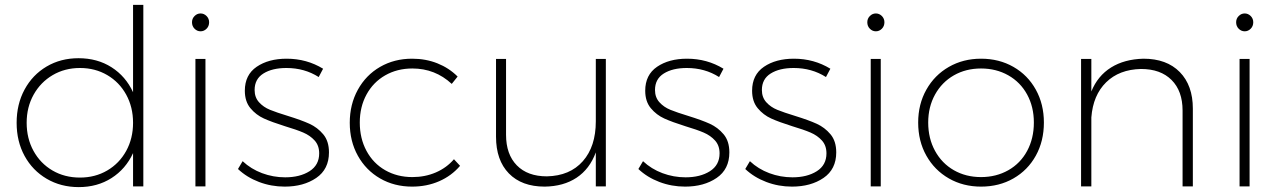

<svg xmlns="http://www.w3.org/2000/svg" viewBox="-20 -762 5234 785"><path d="M566 -742V0H524V-136Q494 -71 436 -34Q378 3 302 3Q229 3 171 -31Q113 -65 80.5 -124.5Q48 -184 48 -260Q48 -336 80.5 -396Q113 -456 170.5 -490Q228 -524 301 -524Q378 -524 436 -487Q494 -450 524 -385V-742ZM524 -260Q524 -324 496 -375Q468 -426 418.5 -455Q369 -484 307 -484Q245 -484 195.5 -455Q146 -426 117.5 -375Q89 -324 89 -260Q89 -196 117 -145Q145 -94 194.5 -65Q244 -36 307 -36Q369 -36 418.5 -65Q468 -94 496 -145Q524 -196 524 -260Z M779 -521H820V0H779ZM835 -671Q835 -655 824.5 -644.5Q814 -634 800 -634Q786 -634 775.5 -644.5Q765 -655 765 -671Q765 -686 775.5 -696.5Q786 -707 800 -707Q814 -707 824.5 -696.5Q835 -686 835 -671Z M1151 -484Q1093 -484 1057 -461.5Q1021 -439 1021 -394Q1021 -364 1039 -344Q1057 -324 1084 -313Q1111 -302 1157 -288Q1212 -271 1245 -256Q1278 -241 1301.5 -213Q1325 -185 1325 -139Q1325 -70 1273 -34.5Q1221 1 1144 1Q1089 1 1039 -18Q989 -37 953 -71L972 -103Q1006 -71 1051.5 -54Q1097 -37 1146 -37Q1206 -37 1245.5 -62Q1285 -87 1285 -135Q1285 -167 1266.5 -187.5Q1248 -208 1220 -220Q1192 -232 1145 -246Q1091 -263 1059 -277.5Q1027 -292 1004 -319.5Q981 -347 981 -391Q981 -456 1029.5 -489Q1078 -522 1152 -522Q1234 -522 1301 -481L1283 -447Q1225 -484 1151 -484Z M1666 -482Q1604 -482 1555 -454Q1506 -426 1478.5 -375.5Q1451 -325 1451 -261Q1451 -196 1478.5 -145Q1506 -94 1555 -66Q1604 -38 1666 -38Q1718 -38 1762 -57Q1806 -76 1836 -111L1861 -84Q1826 -43 1775.5 -21Q1725 1 1665 1Q1592 1 1534 -32.5Q1476 -66 1443 -125.5Q1410 -185 1410 -260Q1410 -335 1443 -395Q1476 -455 1534 -488.5Q1592 -522 1665 -522Q1721 -522 1768.5 -503Q1816 -484 1851 -449L1827 -419Q1759 -482 1666 -482Z M2457 -521V0H2416V-139Q2391 -71 2337.5 -35.5Q2284 0 2207 1Q2113 1 2060.5 -53Q2008 -107 2008 -203V-521H2049V-211Q2049 -131 2093 -86Q2137 -41 2216 -41Q2310 -43 2363 -103Q2416 -163 2416 -266V-521Z M2788 -484Q2730 -484 2694 -461.5Q2658 -439 2658 -394Q2658 -364 2676 -344Q2694 -324 2721 -313Q2748 -302 2794 -288Q2849 -271 2882 -256Q2915 -241 2938.5 -213Q2962 -185 2962 -139Q2962 -70 2910 -34.5Q2858 1 2781 1Q2726 1 2676 -18Q2626 -37 2590 -71L2609 -103Q2643 -71 2688.5 -54Q2734 -37 2783 -37Q2843 -37 2882.5 -62Q2922 -87 2922 -135Q2922 -167 2903.5 -187.5Q2885 -208 2857 -220Q2829 -232 2782 -246Q2728 -263 2696 -277.5Q2664 -292 2641 -319.5Q2618 -347 2618 -391Q2618 -456 2666.5 -489Q2715 -522 2789 -522Q2871 -522 2938 -481L2920 -447Q2862 -484 2788 -484Z M3225 -484Q3167 -484 3131 -461.5Q3095 -439 3095 -394Q3095 -364 3113 -344Q3131 -324 3158 -313Q3185 -302 3231 -288Q3286 -271 3319 -256Q3352 -241 3375.5 -213Q3399 -185 3399 -139Q3399 -70 3347 -34.5Q3295 1 3218 1Q3163 1 3113 -18Q3063 -37 3027 -71L3046 -103Q3080 -71 3125.5 -54Q3171 -37 3220 -37Q3280 -37 3319.5 -62Q3359 -87 3359 -135Q3359 -167 3340.5 -187.5Q3322 -208 3294 -220Q3266 -232 3219 -246Q3165 -263 3133 -277.5Q3101 -292 3078 -319.5Q3055 -347 3055 -391Q3055 -456 3103.5 -489Q3152 -522 3226 -522Q3308 -522 3375 -481L3357 -447Q3299 -484 3225 -484Z M3540 -521H3581V0H3540ZM3596 -671Q3596 -655 3585.5 -644.5Q3575 -634 3561 -634Q3547 -634 3536.5 -644.5Q3526 -655 3526 -671Q3526 -686 3536.5 -696.5Q3547 -707 3561 -707Q3575 -707 3585.5 -696.5Q3596 -686 3596 -671Z M4248 -261Q4248 -185 4215 -125.5Q4182 -66 4123.5 -32.5Q4065 1 3991 1Q3918 1 3859.5 -32.5Q3801 -66 3767.5 -125.5Q3734 -185 3734 -261Q3734 -336 3767.5 -395.5Q3801 -455 3859.5 -488.5Q3918 -522 3991 -522Q4065 -522 4123.5 -488.5Q4182 -455 4215 -395.5Q4248 -336 4248 -261ZM3775 -261Q3775 -196 3803 -145Q3831 -94 3880 -66Q3929 -38 3991 -38Q4053 -38 4102.5 -66Q4152 -94 4179.5 -145Q4207 -196 4207 -261Q4207 -325 4179.5 -375.5Q4152 -426 4102.5 -454Q4053 -482 3991 -482Q3929 -482 3880 -454Q3831 -426 3803 -375.5Q3775 -325 3775 -261Z M4857 -318V0H4815V-310Q4815 -390 4770 -435Q4725 -480 4645 -480Q4556 -478 4502.5 -425.5Q4449 -373 4442 -282V0H4400V-521H4442V-388Q4468 -452 4522.5 -486Q4577 -520 4655 -522Q4750 -522 4803.5 -467.5Q4857 -413 4857 -318Z M5048 -521H5089V0H5048ZM5104 -671Q5104 -655 5093.5 -644.5Q5083 -634 5069 -634Q5055 -634 5044.5 -644.5Q5034 -655 5034 -671Q5034 -686 5044.5 -696.5Q5055 -707 5069 -707Q5083 -707 5093.5 -696.5Q5104 -686 5104 -671Z"/></svg>

Font: Gontserrat ExtraLight
Style: Regular
Weight: 275
Designer: Julieta Ulanovsky
Foundry: Julieta Ulanovsky
Version: Version 6.001